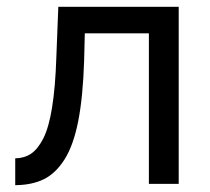

<svg xmlns="http://www.w3.org/2000/svg" viewBox="-20 -542 618 566"><path d="M24.9 3.9V-75.2Q51.8 -75.7 71.5 -88.9Q91.3 -102.1 107.7 -134Q124 -166 133.5 -225.1Q143.1 -284.2 146 -371.1L151.9 -522H506.8V0H418.9V-443.8H230L228 -362.8Q224.6 -256.8 210.7 -185.5Q196.8 -114.3 170.7 -72.8Q144.5 -31.2 109.6 -13.9Q74.7 3.4 24.9 3.9Z"/></svg>

Font: Rawline Medium
Style: Regular
Weight: 500
Designer: Matt McInerney, Pablo Impallari, Rodrigo Fuenzalida
Foundry: Matt McInerney, Pablo Impallari, Rodrigo Fuenzalida
Version: Version 4.020;PS 004.020;hotconv 1.0.88;makeotf.lib2.5.64775